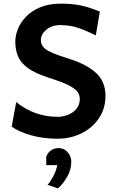

<svg xmlns="http://www.w3.org/2000/svg" viewBox="-20 -745 647 1048"><path d="M524.9 -681.2 502.9 -551.8Q445.3 -580.6 402.3 -594.2Q359.4 -607.9 307.6 -607.9Q262.2 -607.9 232.7 -582.8Q203.1 -557.6 203.1 -527.3Q203.1 -506.3 214.4 -490.7Q225.6 -475.1 258.3 -460Q291 -444.8 355 -424.8Q452.6 -394.5 504.2 -346.9Q555.7 -299.3 555.7 -222.2Q555.7 -152.3 520 -99.6Q484.4 -46.9 424.8 -17.3Q365.2 12.2 293 12.2Q216.3 12.2 150.4 -6.3Q84.5 -24.9 43.9 -53.7L68.4 -188Q120.6 -146 177.2 -126.7Q233.9 -107.4 293 -107.4Q324.7 -107.4 352.8 -118.9Q380.9 -130.4 398.2 -152.3Q415.5 -174.3 415.5 -205.1Q415.5 -225.6 403.3 -243.2Q391.1 -260.7 355.5 -279.1Q319.8 -297.4 249 -319.8Q172.4 -344.2 132.3 -373.5Q92.3 -402.8 77.9 -438.5Q63.5 -474.1 63.5 -517.6Q63.5 -550.3 77.6 -586.4Q91.8 -622.6 122.1 -654.1Q152.3 -685.5 199.5 -705.3Q246.6 -725.1 312.5 -725.1Q375 -725.1 423.8 -714.6Q472.7 -704.1 524.9 -681.2ZM232.4 156.2V109.9Q240.7 88.9 257.3 76.2Q273.9 63.5 300.8 63.5Q329.6 63.5 349.4 85.9Q369.1 108.4 369.1 139.2Q369.1 180.2 346.4 220.2Q323.7 260.3 295.9 283.2L239.3 263.7Q254.9 248 271.5 215.8Q288.1 183.6 292.5 156.2Z"/></svg>

Font: Andika
Style: Bold
Weight: 700
Designer: Victor Gaultney, Annie Olsen, Julie Remington, Don Collingsworth, Eric Hays, Becca Hirsbrunner
Foundry: SIL International
Version: Version 6.101